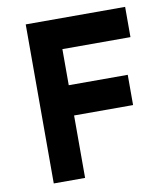

<svg xmlns="http://www.w3.org/2000/svg" viewBox="-83 -806 765 875"><g transform="rotate(-10 300.0 -368.0)"><path d="M95 -736H555V-596H240V-429H513V-289H240V0H95Z"/></g></svg>

Font: Josefin Sans Thin
Style: Bold
Weight: 700
Version: Version 2.000